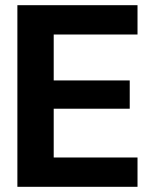

<svg xmlns="http://www.w3.org/2000/svg" viewBox="-20 -720 579 740"><path d="M47 0V-700H510V-587H187V-410H480V-301H187V-113H510V0Z"/></svg>

Font: Host Grotesk ExtraBold
Style: Regular
Weight: 800
Designer: Doğukan Karapınar
Foundry: Element Type
Version: Version 1.003; ttfautohint (v1.8.4.7-5d5b)